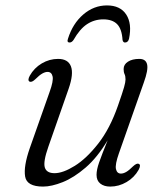

<svg xmlns="http://www.w3.org/2000/svg" viewBox="-20 -680 600 709"><path d="M492.5 -75Q501.5 -71 492 -53Q476 -24.5 447.5 -7.8Q419 9 387 9Q364.5 9 350.5 -2Q336.5 -13 336.5 -34.5Q336.5 -53 346 -80.2Q355.5 -107.5 377.5 -162Q339.5 -98.5 296.2 -61.2Q253 -24 211.8 -7.5Q170.5 9 139 9Q79 9 72.8 -28.2Q66.5 -65.5 90 -133L163 -340Q178 -381 174.2 -397.8Q170.5 -414.5 155.5 -414.5Q147 -414.5 136.2 -408.5Q125.5 -402.5 110.5 -387.5Q97.5 -375 89.5 -378.5Q80.5 -383 90 -400.5Q106 -429 134.2 -445.8Q162.5 -462.5 194.5 -462.5Q231.5 -462.5 242 -434.8Q252.5 -407 233.5 -352.5L158.5 -138Q139 -82.5 145.5 -61.5Q152 -40.5 181.5 -40.5Q212.5 -40.5 256 -67.5Q299.5 -94.5 342.8 -149.8Q386 -205 415.5 -289.5Q433 -339.5 438.2 -358.2Q443.5 -377 443.5 -386.5Q443.5 -399 440 -406.2Q436.5 -413.5 436.5 -425Q436.5 -442 452.5 -452.2Q468.5 -462.5 494.5 -462.5Q518.5 -462.5 523.2 -442.2Q528 -422 511 -375L419 -113.5Q404.5 -72.5 408.2 -55.8Q412 -39 426.5 -39Q435.5 -39 446 -45Q456.5 -51 471.5 -66Q485 -78.5 492.5 -75ZM361.5 -608.5Q328.5 -608.5 301.5 -590.8Q274.5 -573 251.5 -532.5Q245 -523 237 -523Q226 -523 231 -537Q248.5 -593 287.5 -626.5Q326.5 -660 375 -660Q424 -660 446 -626.5Q468 -593 456.5 -537Q453 -523 441.5 -523Q434.5 -523 432.5 -532.5Q430 -573 412.5 -590.8Q395 -608.5 361.5 -608.5Z"/></svg>

Font: Fraunces 9pt S000 Light
Style: Italic
Weight: 300
Italic angle: -16°
Version: Version 1.000; ttfautohint (v1.8.3)